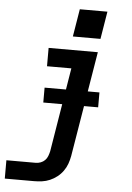

<svg xmlns="http://www.w3.org/2000/svg" viewBox="-62 -792 725 1053"><g transform="rotate(5 300.0 -265.5)"><path d="M5 215V114H166Q180 114 193.5 109Q207 104 217 94Q227 84 232 70.5Q237 57 240 44L316 -419H182V-520H453L357 60Q353 82 345.5 103Q338 124 324.5 143Q311 162 292.5 176.5Q274 191 253 200Q232 209 210 212Q188 215 166 215ZM461 -594H309L334 -746H486ZM179 -219V-301H481V-219Z"/></g></svg>

Font: Iosevka SS04 Extended
Style: Bold Italic
Weight: 700
Width: 7
Italic angle: -9°
Monospace: yes
Designer: Belleve Invis
Foundry: Belleve Invis
Version: Version 19.0.0; ttfautohint (v1.8.4)